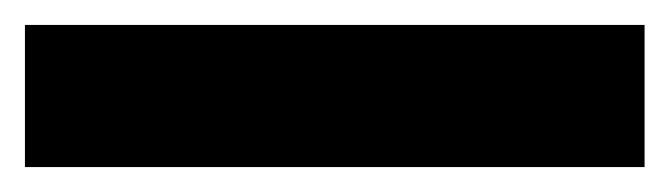

<svg xmlns="http://www.w3.org/2000/svg" viewBox="-22 -894 537 154"><path d="M495 -760H-2V-874H495Z"/></svg>

Font: Noto Sans Bengali Condensed ExtraBold
Style: Regular
Weight: 800
Width: 3
Designer: Joana Ranito - Universal Thirst; Jelle Bosma - Monotype Design Team
Foundry: Universal Thirst ehf.
Version: Version 3.000; ttfautohint (v1.8.4.7-5d5b)